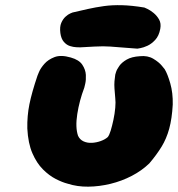

<svg xmlns="http://www.w3.org/2000/svg" viewBox="-20 -713 684 738"><path d="M240 -7Q220 -12 194.5 -25Q169 -38 145 -62Q121 -86 104.5 -124Q88 -162 85 -219Q84 -267 93 -312Q102 -357 124 -422Q124 -422 130 -436.5Q136 -451 150.5 -467.5Q165 -484 189.5 -493.5Q214 -503 252 -492Q284 -483 296.5 -464Q309 -445 310 -425Q311 -405 307.5 -390.5Q304 -376 304 -376Q285 -326 277 -274.5Q269 -223 280 -191Q287 -176 301.5 -169.5Q316 -163 333.5 -164Q351 -165 367.5 -171Q384 -177 394 -186Q400 -193 405.5 -211Q411 -229 416 -252.5Q421 -276 423 -298.5Q425 -321 423 -336Q421 -358 420 -373Q419 -388 420 -400.5Q421 -413 423 -426Q423 -426 426 -436Q429 -446 438.5 -459.5Q448 -473 467 -484Q486 -495 518 -497Q548 -500 569.5 -487Q591 -474 602 -460.5Q613 -447 613 -447Q624 -429 634.5 -392.5Q645 -356 644 -311Q641 -257 630.5 -218.5Q620 -180 601 -149Q582 -118 554 -85Q525 -57 486.5 -37Q448 -17 405 -6.5Q362 4 319.5 4.5Q277 5 240 -7ZM288 -531Q284 -531 273 -531.5Q262 -532 249 -536Q236 -540 225.5 -552Q215 -564 212 -586Q209 -610 215.5 -625Q222 -640 232 -649Q242 -658 250.5 -661.5Q259 -665 259 -665Q289 -672 318 -678.5Q347 -685 379 -689.5Q411 -694 449 -693Q487 -692 535 -684Q535 -684 546 -679Q557 -674 570 -663.5Q583 -653 591.5 -638Q600 -623 596 -602Q591 -575 576.5 -559.5Q562 -544 546.5 -537Q531 -530 519.5 -528Q508 -526 508 -526Q466 -529 442.5 -531Q419 -533 404 -534Q389 -535 376 -535Q363 -535 343 -534Q323 -533 288 -531Z"/></svg>

Font: Sour Gummy Black
Style: Italic
Weight: 900
Italic angle: -11.3°
Designer: Stefie Justprince
Foundry: Eifetstype
Version: Version 1.000